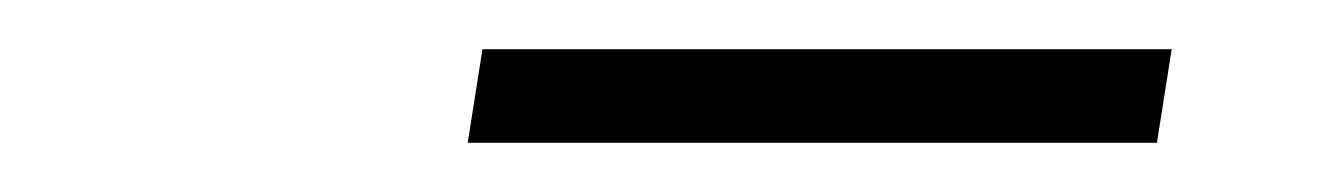

<svg xmlns="http://www.w3.org/2000/svg" viewBox="-20 -691 540 78"><path d="M170 -633 176 -671H456L450 -633Z"/></svg>

Font: Mulish ExtraLight
Style: Italic
Weight: 200
Italic angle: -9°
Designer: Vernon Adams
Foundry: Vernon Adams
Version: Version 3.603